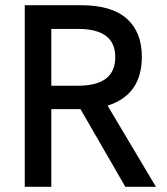

<svg xmlns="http://www.w3.org/2000/svg" viewBox="-20 -717 642 737"><path d="M75 0V-697H290.5Q409 -697 466.8 -645.2Q524.5 -593.5 524.5 -499Q524.5 -353 393 -311.5L578.5 0H461L289 -298H243.5H177V0ZM177 -388H280Q422.5 -388 422.5 -498Q422.5 -606 280 -606H177Z"/></svg>

Font: HK Grotesk Medium
Style: Regular
Weight: 500
Designer: Alfredo Marco Pradil
Foundry: Hanken Design Co.
Version: Version 3.001;FEAKit 1.0